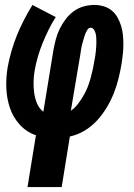

<svg xmlns="http://www.w3.org/2000/svg" viewBox="-20 -550 540 775"><path d="M91 205 125 -4Q87 -17 60 -46.5Q33 -76 20 -114.5Q7 -153 5.5 -195.5Q4 -238 11 -279Q17 -312 26.5 -344.5Q36 -377 48.5 -408Q61 -439 77 -470Q93 -501 111 -530L205 -481Q189 -456 176 -429.5Q163 -403 152 -376Q141 -349 133 -321.5Q125 -294 120 -266Q116 -243 115.5 -220Q115 -197 118 -175Q121 -153 129.5 -132.5Q138 -112 155 -99L196 -350Q200 -371 205.5 -392Q211 -413 221 -433.5Q231 -454 245 -472.5Q259 -491 277.5 -504.5Q296 -518 317.5 -524Q339 -530 361 -530Q380 -530 398.5 -524.5Q417 -519 431 -507.5Q445 -496 454 -480Q463 -464 468.5 -446.5Q474 -429 476 -410Q478 -391 478 -371.5Q478 -352 476 -332.5Q474 -313 471 -294Q466 -264 458.5 -233.5Q451 -203 439.5 -174Q428 -145 411 -116.5Q394 -88 372 -64Q350 -40 322 -23Q294 -6 262 1L229 205ZM266 -103Q283 -115 295 -131Q307 -147 317 -164Q327 -181 334 -199Q341 -217 346 -235.5Q351 -254 355 -272.5Q359 -291 362 -310Q364 -319 365 -327.5Q366 -336 367 -345Q368 -354 368.5 -363Q369 -372 369 -380.5Q369 -389 368.5 -398Q368 -407 366 -415Q364 -423 359 -430.5Q354 -438 346 -438Q338 -438 333.5 -431Q329 -424 326 -417.5Q323 -411 321 -404Q319 -397 317 -390Q315 -383 313 -376.5Q311 -370 309.5 -363Q308 -356 307 -349Q306 -342 305 -335Z"/></svg>

Font: Iosevka Curly Slab HvObl
Style: Regular
Weight: 900
Italic angle: -9°
Monospace: yes
Designer: Belleve Invis
Foundry: Belleve Invis
Version: Version 11.1.0; ttfautohint (v1.8.3)